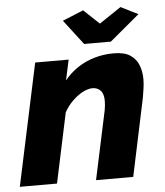

<svg xmlns="http://www.w3.org/2000/svg" viewBox="-62 -776 706 823"><g transform="rotate(-5 290.5 -365.0)"><path d="M102 -525H246L227 -437Q252 -468 285 -490Q318 -512 357.5 -523.5Q397 -535 440 -535Q487 -535 512 -518Q537 -501 547.5 -473.5Q558 -446 558 -414Q558 -394 555 -374.5Q552 -355 549 -336L478 0H318L381 -295Q383 -307 384 -316.5Q385 -326 385 -335Q385 -366 371.5 -380Q358 -394 337 -394Q318 -394 295 -382Q272 -370 250.5 -349Q229 -328 214 -301L150 0H-10ZM236 -693 326 -730 393 -667 487 -730 561 -693 433 -586H318Z"/></g></svg>

Font: Raleway Thin ExtraBold
Style: Italic
Weight: 800
Italic angle: -12°
Version: Version 4.026